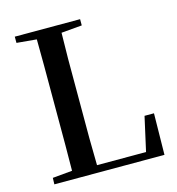

<svg xmlns="http://www.w3.org/2000/svg" viewBox="-109 -829 853 923"><g transform="rotate(-15 317.5 -367.5)"><path d="M48 0 49 -32 147 -41Q148 -105 148 -168Q148 -252 148 -327V-393Q148 -479 148 -565Q148 -630 147 -695L48 -704V-735H373V-704L270 -695Q269 -631 268 -565Q268 -479 268 -390V-330Q268 -254 268 -170Q269 -103 270 -36H514L552 -206H599L596 0Z"/></g></svg>

Font: Early Summer Mincho SemiBold
Style: Regular
Weight: 600
Designer: GuiWonder
Version: Version 1.002